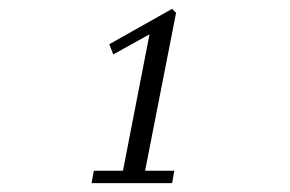

<svg xmlns="http://www.w3.org/2000/svg" viewBox="-20 -731 656 434"><path d="M187 -317 192 -345H268L256 -335L320 -664L328 -659L236 -608L227 -631L369 -711L378 -702L306 -335L298 -345H374L369 -317Z"/></svg>

Font: Wittgenstein
Style: Italic
Weight: 400
Italic angle: -11°
Designer: Jörg Drees
Foundry: Jörg Drees
Version: Version 1.500